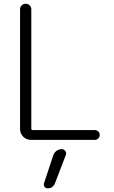

<svg xmlns="http://www.w3.org/2000/svg" viewBox="-20 -774 614 1033"><path d="M312.5 28.3Q324.2 28.3 331.5 38.6Q338.9 48.8 334 60.5L275.4 212.9Q264.6 239.3 236.3 239.3Q225.6 239.3 219.7 231Q213.9 222.7 216.8 211.9L266.6 61.5Q271.5 46.9 284.2 37.6Q296.9 28.3 312.5 28.3ZM148.4 -723.6V-82Q148.4 -74.2 156.2 -74.2H490.2Q501 -74.2 508.8 -66.4Q516.6 -58.6 516.6 -47.9Q516.6 -37.1 508.8 -29.3Q501 -21.5 490.2 -21.5H145.5Q122.1 -21.5 105 -38.6Q87.9 -55.7 87.9 -79.1V-723.6Q87.9 -736.3 96.7 -745.1Q105.5 -753.9 118.2 -753.9Q130.9 -753.9 139.6 -745.1Q148.4 -736.3 148.4 -723.6Z"/></svg>

Font: irohamaru Light
Style: Regular
Weight: 200
Designer: [Source Han Sans]
Ryoko NISHIZUKA  (kana & ideographs); Paul D. Hunt (Latin, Greek & Cyrillic); Wenlong ZHANG  (bopomofo
Version: Version 1.01